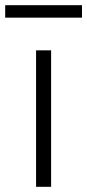

<svg xmlns="http://www.w3.org/2000/svg" viewBox="-67 -720 336 740"><path d="M-47 -652H249V-700H-47ZM72 0H130V-526H72Z"/></svg>

Font: Archivo ExtraLight
Style: Regular
Weight: 200
Designer: Hector Gatti
Foundry: Omnibus-Type
Version: Version 2.001